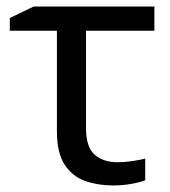

<svg xmlns="http://www.w3.org/2000/svg" viewBox="-20 -556 519 587"><path d="M452 -536V-462H243V-164Q243 -106 269.5 -83Q296 -60 339 -60Q361 -60 384.5 -63.5Q408 -67 424 -71V-5Q410 1 382.5 6Q355 11 326 11Q280 11 241 -2.5Q202 -16 178 -52Q154 -88 154 -155V-462H10V-501L83 -536Z"/></svg>

Font: Noto IKEA Simplified Chinese
Style: Regular
Weight: 400
Designer: Monotype Design Team
Foundry: Monotype Imaging Inc.
Version: Version 1.100